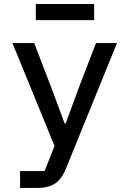

<svg xmlns="http://www.w3.org/2000/svg" viewBox="-20 -729 640 949"><path d="M79.2 199.9H163.7C245 199.9 280.5 167.3 306.5 103L558.2 -516H454.5L371.1 -299.7L304.7 -119H299.4L232.2 -299.7L149.1 -516H41.5L249.6 -7.5L200.3 116.5H79.2ZM157 -629.6H445.3V-709.2H157Z"/></svg>

Font: Margiela Mono Medium
Style: Regular
Weight: 500
Designer: Mike Abbink, Paul van der Laan, Pieter van Rosmalen
Foundry: Bold Monday
Version: Version 2.003 2021